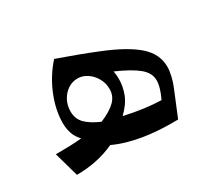

<svg xmlns="http://www.w3.org/2000/svg" viewBox="-109 -692 962 883"><g transform="rotate(-30 372.0 -250.5)"><path d="M43.9 -130.4Q84 -130.4 120.6 -131.6Q157.2 -132.8 181.2 -135.7Q160.6 -157.2 151.9 -182.6Q143.1 -208 143.1 -238.8Q143.1 -307.1 173.3 -381.3Q203.6 -455.6 256.3 -514.2Q372.1 -473.6 458 -438.5Q575.7 -391.1 632.6 -341.1Q689.5 -291 689.5 -222.7Q689.5 -202.1 682.9 -174.1Q676.3 -146 666.5 -123L610.8 12.2Q409.7 16.6 281.2 -42Q189.9 0 80.6 0ZM300.8 -154.8Q355.5 -177.7 381.8 -203.9Q408.2 -230 408.2 -267.1Q408.2 -298.3 393.3 -324.7Q378.4 -351.1 354.5 -366.9Q330.6 -382.8 303.7 -382.8Q275.9 -382.8 252.4 -367.2Q229 -351.6 214.8 -325.2Q200.7 -298.8 200.7 -266.6Q200.7 -227.5 225.8 -201.9Q251 -176.3 300.8 -154.8ZM397.5 -128.9Q455.6 -116.2 500.2 -110.4Q544.9 -104.5 589.4 -103Q616.7 -160.2 615.5 -197Q614.3 -233.9 578.1 -263.7Q542 -293.5 464.4 -327.6Q468.3 -305.7 468.3 -286.1Q468.3 -247.6 453.9 -208.5Q439.5 -169.4 397.5 -128.9Z"/></g></svg>

Font: Pinar DS1 SemiBold
Style: Regular
Weight: 600
Designer: Amin Abedi
Version: Version 3.000